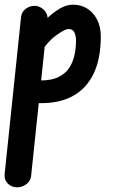

<svg xmlns="http://www.w3.org/2000/svg" viewBox="-58 -441 522 821"><path d="M15 360Q-9 360 -25 343.5Q-41 327 -38 302L32 -368Q35 -391 52 -403.5Q69 -416 89 -416Q113 -416 130.5 -398Q148 -380 145 -355L75 312Q72 334 54 347Q36 360 15 360ZM373 -286Q373 -189 342 -125.5Q311 -62 254.5 -31Q198 0 121 0H74L84 -97H116Q164 -97 194 -112.5Q224 -128 239.5 -153Q255 -178 261 -208Q267 -238 267 -266Q267 -290 259.5 -303.5Q252 -317 235 -317Q219 -317 179 -287.5Q139 -258 95 -184L112 -329Q125 -345 147.5 -366.5Q170 -388 198 -404.5Q226 -421 254 -421Q289 -421 315.5 -404Q342 -387 357.5 -356.5Q373 -326 373 -286Z"/></svg>

Font: Edu NSW ACT Foundation
Style: Bold
Weight: 700
Version: Version 1.003